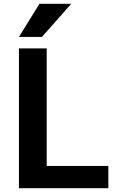

<svg xmlns="http://www.w3.org/2000/svg" viewBox="-20 -983 640 1003"><path d="M186 -963H352L199 -790H79ZM224 -730V-116H546V0H79V-730Z"/></svg>

Font: M PLUS 1p
Style: Bold
Weight: 700
Version: Version 1.062